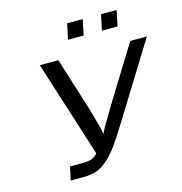

<svg xmlns="http://www.w3.org/2000/svg" viewBox="-126 -1003 1059 1117"><g transform="rotate(-15 403.5 -444.5)"><path d="M162.1 0 179.2 -80.1H249Q290 -80.1 310.5 -87.6Q331.1 -95.2 348.1 -116.2H346.2L162.1 -694.8H273.9L373 -378.9Q412.1 -246.1 416 -211.9L434.1 -249L521 -394L707 -694.8H807.1L532.2 -251Q482.4 -169.9 451.2 -127Q419.9 -84 384.5 -52.5Q349.1 -21 314.9 -10.5Q280.8 0 231.9 0ZM358.9 -795.4 378.9 -889.2H472.7L453.1 -795.4ZM563 -795.4 583 -889.2H676.8L657.2 -795.4Z"/></g></svg>

Font: CMU Bright
Style: SemiBoldOblique
Weight: 600
Italic angle: -12°
Version: Version 0.7.0